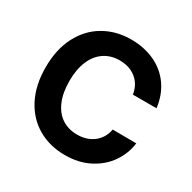

<svg xmlns="http://www.w3.org/2000/svg" viewBox="-161 -877 1045 1046"><g transform="rotate(30 362.0 -353.5)"><path d="M377.9 -586.9Q322.8 -586.9 281.5 -559.3Q240.2 -531.7 217.8 -479.2Q195.3 -426.8 195.3 -353.5Q195.3 -278.8 217.8 -226.3Q240.2 -173.8 281.2 -147Q322.3 -120.1 377 -120.1Q438 -120.1 479.7 -152.3Q521.5 -184.6 532.2 -241.2L680.7 -240.2Q672.4 -173.3 633.3 -116.2Q594.2 -59.1 527.8 -24.7Q461.4 9.8 375 9.8Q279.8 9.8 205.1 -33.4Q130.4 -76.7 88.1 -158.7Q45.9 -240.7 45.9 -353.5Q45.9 -465.8 88.6 -548.1Q131.3 -630.4 206.3 -673.6Q281.2 -716.8 375 -716.8Q456.5 -716.8 522.5 -686.5Q588.4 -656.2 629.6 -598.4Q670.9 -540.5 680.7 -460.9H532.2Q526.4 -499.5 505.4 -528.1Q484.4 -556.6 451.7 -571.8Q418.9 -586.9 377.9 -586.9Z"/></g></svg>

Font: WEMIX Pretendard
Style: Bold
Weight: 700
Designer: Base glyphs from Inter by Rasmus Andersson; Hangeul glyphs from Noto Sans CJK(Source Han Sans) by Jang Soo-young and Kan
Foundry: Kil Hyung-jin
Version: Version 1.000